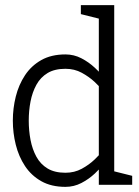

<svg xmlns="http://www.w3.org/2000/svg" viewBox="-20 -720 540 748"><path d="M365 -60V-700H425V-70ZM365 -60 425 -70V0H365ZM393 -150 425 -140Q425 -140 416 -125Q407 -110 390 -88Q373 -66 349.5 -44Q326 -22 297 -7Q268 8 235 8V-47Q270 -47 298.5 -62.5Q327 -78 348.5 -98.5Q370 -119 381.5 -134.5Q393 -150 393 -150ZM393 -350Q393 -350 381.5 -365.5Q370 -381 348.5 -401Q327 -421 298.5 -436.5Q270 -452 235 -452V-508Q268 -508 297 -493Q326 -478 349.5 -456Q373 -434 390 -412Q407 -390 416 -375Q425 -360 425 -360ZM235 -452Q193 -452 165.5 -435.5Q138 -419 122 -390Q106 -361 99 -325Q92 -289 92 -250Q92 -211 99 -174.5Q106 -138 122 -109Q138 -80 165.5 -63.5Q193 -47 235 -47V8Q180 8 141 -14Q102 -36 77.5 -73Q53 -110 41.5 -156Q30 -202 30 -250Q30 -298 41.5 -344Q53 -390 77.5 -427Q102 -464 141 -486Q180 -508 235 -508ZM295 -700H375V-645L295 -665ZM415 0V-55L495 -35V0Z"/></svg>

Font: Epunda Slab Light
Style: Regular
Weight: 300
Designer: Simon Atzbach
Foundry: typofactur
Version: Version 1.102